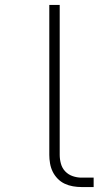

<svg xmlns="http://www.w3.org/2000/svg" viewBox="-20 -755 440 775"><path d="M358 0H309Q292 0 274.5 -3Q257 -6 241 -13.5Q225 -21 212.5 -34Q200 -47 192.5 -62.5Q185 -78 182 -95.5Q179 -113 179 -130V-735H221V-130Q221 -112 226 -94Q231 -76 243.5 -63Q256 -50 273.5 -44Q291 -38 309 -38H358Z"/></svg>

Font: Iosevka Aile Extralight
Style: Regular
Weight: 200
Designer: Belleve Invis
Foundry: Belleve Invis
Version: Version 31.1.0; ttfautohint (v1.8.4)